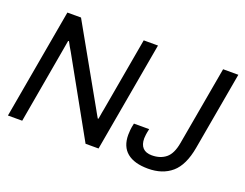

<svg xmlns="http://www.w3.org/2000/svg" viewBox="-108 -900 1438 1125"><g transform="rotate(20 611.0 -337.0)"><path d="M18 0 139 -686H224L494 -207Q498 -200 502 -192.5Q506 -185 510.5 -177.5Q515 -170 519 -163L523 -164Q525 -174 526.5 -184.5Q528 -195 530 -205.5Q532 -216 534 -226L615 -686H704L583 0H502L236 -477Q228 -490 220 -504Q212 -518 205 -532L200 -531Q198 -520 196 -508Q194 -496 192 -485Q190 -474 188 -462L107 0ZM895 12Q809 12 764 -25Q719 -62 719 -135Q719 -146 720.5 -164.5Q722 -183 728 -208H823Q818 -187 816 -171Q814 -155 814 -148Q814 -109 833 -89Q852 -69 889 -69Q942 -69 976.5 -97Q1011 -125 1023 -194L1110 -686H1205L1119 -199Q1099 -86 1042 -37Q985 12 895 12Z"/></g></svg>

Font: Archivo VF Beta
Style: Italic
Weight: 400
Italic angle: -10°
Designer: Hector Gatti
Foundry: Omnibus-Type
Version: Version 1.002